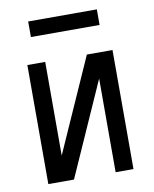

<svg xmlns="http://www.w3.org/2000/svg" viewBox="-80 -765 661 826"><g transform="rotate(-10 250.0 -352.0)"><path d="M64 0V-520H142V-111L324 -520H436V0H358V-409L176 0ZM100 -636V-704H400V-636Z"/></g></svg>

Font: Iosevka Algr
Style: Regular
Weight: 400
Monospace: yes
Designer: Belleve Invis
Foundry: Belleve Invis
Version: Version 26.0.2; ttfautohint (v1.8.3)